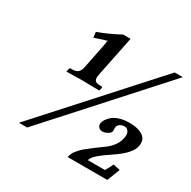

<svg xmlns="http://www.w3.org/2000/svg" viewBox="-160 -796 1033 1036"><g transform="rotate(30 356.5 -278.0)"><path d="M662.1 -601.1H712.9L121.1 54.2H69.8ZM482.9 -129.9Q466.3 -129.9 457.8 -141.1Q449.2 -152.3 452.1 -165Q454.1 -176.3 462.4 -189Q470.7 -201.7 485.6 -214.6Q500.5 -227.5 527.1 -235.8Q553.7 -244.1 586.9 -244.1Q606 -244.1 622.3 -241.7Q638.7 -239.3 653.8 -233.4Q668.9 -227.5 679 -218.3Q689 -209 693.4 -194.3Q697.8 -179.2 693.8 -160.2Q685.1 -115.7 613.8 -64Q545.9 -18.6 522 2.7Q498 23.9 492.2 43H599.1Q613.3 20 625 -5.9L668 2.9L637.2 83H390.1Q392.6 70.8 396.5 61Q400.4 51.3 410.4 39.1Q420.4 26.9 428 19Q435.5 11.2 457 -5.9L492.2 -33.2L541 -68.8Q592.8 -107.4 603 -158.2Q608.9 -187 598.6 -200.4Q588.4 -213.9 576.2 -213.9Q558.6 -213.9 546.6 -206.1Q534.7 -198.2 533.2 -189Q532.2 -184.1 532.2 -178.2V-161.1Q530.3 -148.4 513.7 -139.2Q497.1 -129.9 482.9 -129.9ZM227.1 -382.8 256.8 -530.8Q258.8 -539.6 259.8 -547.6Q260.7 -555.7 261 -558.8Q261.2 -562 262.5 -564.5Q263.7 -566.9 266.1 -568.8Q253.9 -566.4 188 -543.9L184.1 -578.1Q252 -602.5 318.8 -639.2H365.2L313 -382.8Q308.6 -360.4 316.2 -349.6Q323.7 -338.9 347.2 -338.9H356Q359.4 -338.9 361.3 -336.7Q363.3 -334.5 362.8 -331.1L358.9 -314.9L356.9 -313Q287.1 -314.9 248 -314.9L154.8 -313L153.8 -314.9L157.2 -331.1Q158.7 -338.9 167 -338.9H174.8Q199.2 -338.9 210.7 -349.4Q222.2 -359.9 227.1 -382.8Z"/></g></svg>

Font: Linux Libertine G
Style: Bold Italic
Weight: 700
Italic angle: -11.5°
Designer: Philipp H. Poll
Foundry: Philipp H. Poll
Version: Version 4.1.0